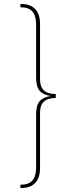

<svg xmlns="http://www.w3.org/2000/svg" viewBox="-20 -838 368 978"><path d="M84 -801V-818Q184 -818 184 -715V-432Q184 -359 264 -359V-339Q184 -339 184 -266V17Q184 120 84 120V103Q126 103 145 81.5Q164 60 164 14V-257Q164 -302 182.5 -323Q201 -344 240 -349Q201 -354 182.5 -375Q164 -396 164 -441V-712Q164 -758 145 -779.5Q126 -801 84 -801Z"/></svg>

Font: FiraSans
Style: Regular
Weight: 150
Designer: Carrois Corporate & Edenspiekermann AG
Foundry: Carrois Corporate GbR & Edenspiekermann AG
Version: Version 3.106;PS 003.106;hotconv 1.0.70;makeotf.lib2.5.58329